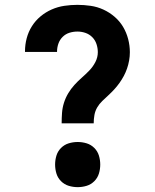

<svg xmlns="http://www.w3.org/2000/svg" viewBox="-20 -763 640 791"><path d="M234 -255Q234 -276 235.5 -297.5Q237 -319 243.5 -339.5Q250 -360 261 -378.5Q272 -397 286.5 -413Q301 -429 317 -443Q333 -457 348 -472.5Q363 -488 373 -507.5Q383 -527 383 -548Q383 -565 377.5 -581.5Q372 -598 360 -610Q348 -622 332 -627.5Q316 -633 299 -633Q282 -633 266 -628Q250 -623 238 -611Q226 -599 220.5 -583Q215 -567 215 -551V-549H83V-552Q83 -579 90 -605.5Q97 -632 111.5 -655Q126 -678 147 -695.5Q168 -713 193 -724Q218 -735 245 -739Q272 -743 299 -743Q326 -743 353.5 -739Q381 -735 406 -723.5Q431 -712 452 -694Q473 -676 487 -652.5Q501 -629 508 -602Q515 -575 515 -548Q515 -531 512 -514Q509 -497 503.5 -481Q498 -465 490 -450Q482 -435 472 -421Q462 -407 450.5 -394.5Q439 -382 426.5 -370.5Q414 -359 401.5 -347Q389 -335 380.5 -320.5Q372 -306 369 -289Q366 -272 366 -255ZM300 8Q281 8 263 2.5Q245 -3 231.5 -16.5Q218 -30 212.5 -48Q207 -66 207 -85Q207 -104 212.5 -122Q218 -140 231.5 -153.5Q245 -167 263 -172.5Q281 -178 300 -178Q319 -178 337 -172.5Q355 -167 368.5 -153.5Q382 -140 387.5 -122Q393 -104 393 -85Q393 -66 387.5 -48Q382 -30 368.5 -16.5Q355 -3 337 2.5Q319 8 300 8Z"/></svg>

Font: Iosevka Etoile Extrabold
Style: Regular
Weight: 800
Designer: Belleve Invis
Foundry: Belleve Invis
Version: Version 22.1.2; ttfautohint (v1.8.4)